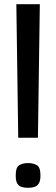

<svg xmlns="http://www.w3.org/2000/svg" viewBox="-20 -878 268 916"><path d="M67 -221 58 -858H170L161 -221ZM114 18Q97 18 83.5 14Q70 10 62.5 -2.5Q55 -15 55 -41Q55 -80 72 -90Q89 -100 114 -100Q139 -100 156 -90Q173 -80 173 -41Q173 -15 165 -2.5Q157 10 143.5 14Q130 18 114 18Z"/></svg>

Font: Matangi
Style: Bold
Weight: 700
Designer: Prashant Pant
Foundry: The Graphic Ant
Version: Version 3.002